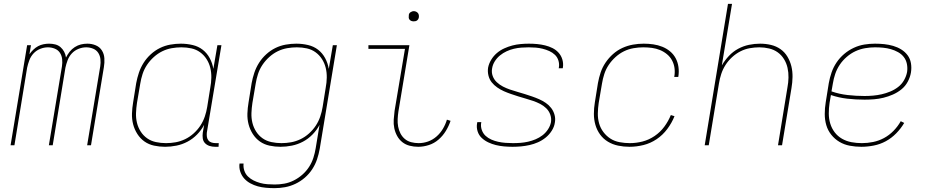

<svg xmlns="http://www.w3.org/2000/svg" viewBox="-20 -755 4840 998"><path d="M35 0 121 -520H141L133 -473Q142 -486 153.5 -497Q165 -508 178 -515Q191 -522 206 -525Q221 -528 235 -528Q252 -528 267.5 -524Q283 -520 294.5 -510Q306 -500 313.5 -486Q321 -472 323 -456Q331 -472 342 -486Q353 -500 368.5 -510Q384 -520 400.5 -524Q417 -528 434 -528Q457 -528 477.5 -519.5Q498 -511 509.5 -493Q521 -475 522.5 -452Q524 -429 520 -406L453 0H433L501 -410Q504 -429 502 -447.5Q500 -466 490.5 -480.5Q481 -495 464 -502Q447 -509 428 -509Q408 -509 388 -501Q368 -493 353.5 -477.5Q339 -462 331.5 -442Q324 -422 320 -403L254 0H234L302 -410Q305 -429 303 -447.5Q301 -466 291.5 -480.5Q282 -495 265 -502Q248 -509 229 -509Q209 -509 189 -501Q169 -493 154.5 -477.5Q140 -462 132.5 -442Q125 -422 121 -403L55 0Z M838 8Q809 8 781 2Q753 -4 731 -19.5Q709 -35 694 -58.5Q679 -82 672 -109Q665 -136 666 -165Q667 -194 672 -223L688 -323Q693 -350 702 -377Q711 -404 726.5 -428.5Q742 -453 764 -473Q786 -493 811.5 -505.5Q837 -518 865 -523Q893 -528 920 -528Q951 -528 981 -521Q1011 -514 1033.5 -496.5Q1056 -479 1070 -453Q1084 -427 1089 -397L1110 -520H1131L1055 -65Q1054 -54 1055.5 -43.5Q1057 -33 1063.5 -25Q1070 -17 1080.5 -14Q1091 -11 1102 -11H1117L1116 8H1098Q1083 8 1069 3.5Q1055 -1 1045.5 -11Q1036 -21 1034 -35.5Q1032 -50 1034 -65L1041 -106Q1027 -79 1004.5 -56Q982 -33 954.5 -18.5Q927 -4 897 2Q867 8 838 8ZM843 -11Q868 -11 893 -15.5Q918 -20 942 -31.5Q966 -43 986.5 -61.5Q1007 -80 1021.5 -102Q1036 -124 1044.5 -149Q1053 -174 1057 -199L1073 -299Q1078 -325 1078.5 -351.5Q1079 -378 1073 -402.5Q1067 -427 1053.5 -448Q1040 -469 1020 -483.5Q1000 -498 975 -503.5Q950 -509 923 -509Q898 -509 872.5 -504.5Q847 -500 823.5 -488.5Q800 -477 779.5 -458.5Q759 -440 744 -417.5Q729 -395 721 -370Q713 -345 709 -320L692 -220Q688 -194 687 -167.5Q686 -141 692 -116.5Q698 -92 711.5 -71Q725 -50 745 -36Q765 -22 790.5 -16.5Q816 -11 843 -11Z M1407 223Q1385 223 1362.5 221Q1340 219 1320 213.5Q1300 208 1281.5 198Q1263 188 1249.5 173Q1236 158 1229 137.5Q1222 117 1225 95H1246Q1244 114 1250 132Q1256 150 1269 162.5Q1282 175 1298 183Q1314 191 1332 196Q1350 201 1369.5 202.5Q1389 204 1408 204Q1433 204 1458 199.5Q1483 195 1507 183Q1531 171 1551.5 153Q1572 135 1586.5 112.5Q1601 90 1609 65Q1617 40 1621 15L1641 -106Q1627 -79 1604.5 -56Q1582 -33 1554.5 -18.5Q1527 -4 1497 2Q1467 8 1438 8Q1409 8 1381 2Q1353 -4 1331 -19.5Q1309 -35 1294 -58.5Q1279 -82 1272 -109Q1265 -136 1266 -165Q1267 -194 1272 -223L1288 -323Q1293 -350 1302 -377Q1311 -404 1326.5 -428.5Q1342 -453 1364 -473Q1386 -493 1411.5 -505.5Q1437 -518 1465 -523Q1493 -528 1520 -528Q1551 -528 1581 -521Q1611 -514 1633.5 -496.5Q1656 -479 1670 -453Q1684 -427 1689 -397L1710 -520H1731L1642 18Q1637 46 1628 73Q1619 100 1603 124.5Q1587 149 1564.5 168.5Q1542 188 1515.5 200.5Q1489 213 1461.5 218Q1434 223 1407 223ZM1443 -11Q1468 -11 1493 -15.5Q1518 -20 1542 -31.5Q1566 -43 1586.5 -61.5Q1607 -80 1621.5 -102Q1636 -124 1644.5 -149Q1653 -174 1657 -199L1673 -299Q1678 -325 1678.5 -351.5Q1679 -378 1673 -402.5Q1667 -427 1653.5 -448Q1640 -469 1620 -483.5Q1600 -498 1575 -503.5Q1550 -509 1523 -509Q1498 -509 1472.5 -504.5Q1447 -500 1423.5 -488.5Q1400 -477 1379.5 -458.5Q1359 -440 1344 -417.5Q1329 -395 1321 -370Q1313 -345 1309 -320L1292 -220Q1288 -194 1287 -167.5Q1286 -141 1292 -116.5Q1298 -92 1311.5 -71Q1325 -50 1345 -36Q1365 -22 1390.5 -16.5Q1416 -11 1443 -11Z M2154 8Q2131 8 2109.5 2.5Q2088 -3 2071.5 -16Q2055 -29 2044.5 -48Q2034 -67 2029.5 -88.5Q2025 -110 2026.5 -133Q2028 -156 2031 -179L2085 -501H1895V-520H2108L2051 -176Q2048 -156 2047 -136Q2046 -116 2049.5 -97Q2053 -78 2061.5 -61.5Q2070 -45 2084 -33Q2098 -21 2117 -16Q2136 -11 2156 -11Q2181 -11 2205 -19.5Q2229 -28 2249 -45.5Q2269 -63 2282.5 -86Q2296 -109 2303 -133L2322 -127Q2313 -100 2297.5 -74.5Q2282 -49 2259.5 -29.5Q2237 -10 2209 -1Q2181 8 2154 8ZM2130 -644Q2124 -644 2118.5 -646Q2113 -648 2109 -652.5Q2105 -657 2104.5 -663.5Q2104 -670 2105 -676Q2105 -681 2107.5 -685Q2110 -689 2114 -691.5Q2118 -694 2122 -695.5Q2126 -697 2131 -697Q2137 -697 2142.5 -694.5Q2148 -692 2152 -687.5Q2156 -683 2157 -676.5Q2158 -670 2157 -664Q2156 -659 2153.5 -655Q2151 -651 2147.5 -648.5Q2144 -646 2139.5 -645Q2135 -644 2130 -644Z M2644 8Q2622 8 2600 6Q2578 4 2557.5 -1Q2537 -6 2518 -15Q2499 -24 2484 -38Q2469 -52 2462.5 -72.5Q2456 -93 2460 -115L2461 -120H2482L2481 -116Q2478 -97 2484.5 -79Q2491 -61 2504 -49Q2517 -37 2534 -29.5Q2551 -22 2569.5 -18Q2588 -14 2607.5 -12.5Q2627 -11 2646 -11Q2666 -11 2685.5 -12.5Q2705 -14 2725 -18.5Q2745 -23 2764 -31Q2783 -39 2799.5 -51.5Q2816 -64 2828 -82Q2840 -100 2844 -120Q2847 -141 2840 -160Q2833 -179 2819 -192.5Q2805 -206 2787.5 -215Q2770 -224 2751 -230.5Q2732 -237 2712.5 -242.5Q2693 -248 2674 -254Q2655 -260 2636 -266.5Q2617 -273 2599 -281Q2581 -289 2564.5 -300.5Q2548 -312 2536 -327Q2524 -342 2519 -362Q2514 -382 2517 -403Q2521 -424 2533 -444Q2545 -464 2562.5 -479Q2580 -494 2601 -503.5Q2622 -513 2643 -518.5Q2664 -524 2686 -526Q2708 -528 2729 -528Q2751 -528 2772 -526Q2793 -524 2813.5 -519Q2834 -514 2852 -505Q2870 -496 2883.5 -481Q2897 -466 2903 -446Q2909 -426 2906 -405L2905 -400H2884L2885 -404Q2888 -423 2882.5 -440.5Q2877 -458 2864.5 -470Q2852 -482 2835.5 -489.5Q2819 -497 2801 -501.5Q2783 -506 2765 -507.5Q2747 -509 2728 -509Q2709 -509 2689.5 -507.5Q2670 -506 2651 -501.5Q2632 -497 2613.5 -488.5Q2595 -480 2579 -467Q2563 -454 2552 -436.5Q2541 -419 2538 -400Q2534 -379 2541 -360Q2548 -341 2562.5 -327.5Q2577 -314 2594.5 -305Q2612 -296 2631 -289.5Q2650 -283 2669.5 -277.5Q2689 -272 2708 -266Q2727 -260 2746 -253.5Q2765 -247 2783 -239Q2801 -231 2817 -220Q2833 -209 2845 -193.5Q2857 -178 2862.5 -158Q2868 -138 2864 -117Q2861 -96 2848 -75.5Q2835 -55 2816.5 -40Q2798 -25 2776.5 -15.5Q2755 -6 2732.5 -1Q2710 4 2688 6Q2666 8 2644 8Z M3252 8Q3222 8 3193 2Q3164 -4 3140 -18.5Q3116 -33 3099.5 -55.5Q3083 -78 3075 -105.5Q3067 -133 3067 -163Q3067 -193 3072 -223L3088 -323Q3093 -351 3102 -378Q3111 -405 3127.5 -429.5Q3144 -454 3166.5 -474Q3189 -494 3215.5 -506Q3242 -518 3270 -523Q3298 -528 3326 -528Q3351 -528 3375.5 -524.5Q3400 -521 3422.5 -512Q3445 -503 3463 -488Q3481 -473 3492 -452.5Q3503 -432 3506.5 -407.5Q3510 -383 3506 -357L3505 -355H3484L3485 -357Q3489 -380 3486 -401.5Q3483 -423 3473 -441.5Q3463 -460 3446.5 -473.5Q3430 -487 3410.5 -495Q3391 -503 3369 -506Q3347 -509 3324 -509Q3299 -509 3273 -504.5Q3247 -500 3223.5 -488.5Q3200 -477 3179.5 -458.5Q3159 -440 3144 -417.5Q3129 -395 3121 -370Q3113 -345 3109 -320L3092 -220Q3088 -193 3087.5 -166Q3087 -139 3094 -114Q3101 -89 3116.5 -68.5Q3132 -48 3153 -34.5Q3174 -21 3200.5 -16Q3227 -11 3254 -11Q3287 -11 3320 -19.5Q3353 -28 3382.5 -48Q3412 -68 3433 -96.5Q3454 -125 3467 -157L3486 -151Q3472 -116 3448.5 -84.5Q3425 -53 3393 -31.5Q3361 -10 3324.5 -1Q3288 8 3252 8Z M3643 0 3764 -735H3785L3732 -415Q3747 -441 3768.5 -464Q3790 -487 3817 -501.5Q3844 -516 3873 -522Q3902 -528 3931 -528Q3960 -528 3987.5 -521.5Q4015 -515 4037 -499.5Q4059 -484 4073 -460.5Q4087 -437 4093.5 -410.5Q4100 -384 4099.5 -355Q4099 -326 4094 -297L4045 0H4024L4073 -300Q4078 -326 4078.5 -352Q4079 -378 4073.5 -402.5Q4068 -427 4055 -448Q4042 -469 4022.5 -483Q4003 -497 3978 -503Q3953 -509 3927 -509Q3903 -509 3877.5 -504.5Q3852 -500 3828.5 -488Q3805 -476 3785 -457.5Q3765 -439 3751 -417Q3737 -395 3729 -370.5Q3721 -346 3717 -321L3664 0Z M4457 8Q4427 8 4397.5 2.5Q4368 -3 4343.5 -17.5Q4319 -32 4301 -54.5Q4283 -77 4275 -104.5Q4267 -132 4267 -162.5Q4267 -193 4272 -223L4288 -323Q4293 -351 4302.5 -378.5Q4312 -406 4328.5 -430.5Q4345 -455 4368 -474.5Q4391 -494 4418 -506.5Q4445 -519 4473 -523.5Q4501 -528 4528 -528Q4553 -528 4576.5 -525.5Q4600 -523 4622.5 -516.5Q4645 -510 4664.5 -498Q4684 -486 4697.5 -468Q4711 -450 4715 -426.5Q4719 -403 4715 -378Q4711 -354 4698.5 -330.5Q4686 -307 4665.5 -290.5Q4645 -274 4621 -263.5Q4597 -253 4572.5 -247Q4548 -241 4523.5 -239Q4499 -237 4474 -237Q4429 -237 4384.5 -242Q4340 -247 4299 -261L4292 -220Q4288 -193 4288 -165.5Q4288 -138 4295.5 -113Q4303 -88 4318.5 -67.5Q4334 -47 4356.5 -34Q4379 -21 4405.5 -16Q4432 -11 4460 -11Q4489 -11 4518.5 -17Q4548 -23 4575 -37.5Q4602 -52 4624.5 -75Q4647 -98 4662 -125L4680 -116Q4663 -87 4638.5 -62Q4614 -37 4584.5 -21Q4555 -5 4522 1.5Q4489 8 4457 8ZM4474 -256Q4496 -256 4518.5 -258Q4541 -260 4563 -265Q4585 -270 4607 -279Q4629 -288 4648 -302.5Q4667 -317 4679 -338Q4691 -359 4695 -381Q4698 -402 4694 -422.5Q4690 -443 4678 -458.5Q4666 -474 4648 -484Q4630 -494 4610.5 -499.5Q4591 -505 4570.5 -507Q4550 -509 4528 -509Q4503 -509 4477 -504.5Q4451 -500 4427 -489Q4403 -478 4381.5 -459.5Q4360 -441 4345 -418.5Q4330 -396 4321.5 -371Q4313 -346 4309 -320L4302 -280Q4342 -266 4386 -261Q4430 -256 4474 -256Z"/></svg>

Font: Iosevka Thin Extended
Style: Italic
Weight: 100
Width: 7
Italic angle: -9°
Monospace: yes
Designer: Belleve Invis
Foundry: Belleve Invis
Version: Version 32.5.0; ttfautohint (v1.8.4)